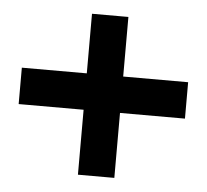

<svg xmlns="http://www.w3.org/2000/svg" viewBox="-40 -550 577 536"><g transform="rotate(5 248.0 -282.5)"><path d="M197 -239V-57H299V-239H481V-341H299V-508H197V-341H15V-239Z"/></g></svg>

Font: Charger Pro
Style: Blk
Weight: 900
Designer: Jasper
Foundry: Cannot Into Space Fonts
Version: Version 1.09